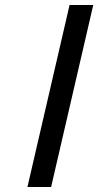

<svg xmlns="http://www.w3.org/2000/svg" viewBox="-20 -750 394 770"><path d="M90 0 259 -730H354L185 0Z"/></svg>

Font: Miedinger
Style: Italic
Weight: 400
Italic angle: -13°
Version: Version 001.000